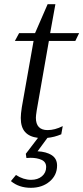

<svg xmlns="http://www.w3.org/2000/svg" viewBox="-20 -648 397 915"><path d="M155 -122Q151 -96 151 -87Q151 -28 207 -28Q241 -28 279 -47L272 -8Q239 6 206 9L159 73Q201 75 226.5 91.5Q252 108 252 141Q252 187 216.5 217Q181 247 127 247Q70 247 32 215L56 186Q92 209 128 209Q160 209 180 192Q200 175 200 148Q200 124 178.5 114Q157 104 125 104L106 105L103 85L161 9Q120 4 99.5 -19Q79 -42 79 -86Q79 -105 84 -137L140 -453H51L71 -490H147L207 -628H244L219 -490H357L339 -453H213Z"/></svg>

Font: Fahkwang Light
Style: Italic
Weight: 300
Italic angle: -10°
Version: Version 1.000; ttfautohint (v1.6)